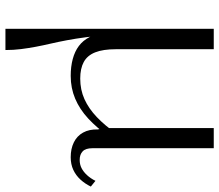

<svg xmlns="http://www.w3.org/2000/svg" viewBox="-70 -486 806 706"><g transform="rotate(90 333.0 -133.0)"><path d="M558 10Q527 10 503.5 -1.5Q480 -13 467.5 -35.5Q455 -58 456 -90L451 -111V-516H525V-70Q525 -45 536.5 -34Q548 -23 568 -23Q585 -23 598.5 -30Q612 -37 624 -50Q636 -63 645 -81L666 -64Q656 -43 640.5 -26Q625 -9 604.5 0.5Q584 10 558 10ZM161 -516V-156Q161 -109 172.5 -80Q184 -51 208 -38Q232 -25 269 -25Q310 -25 344.5 -40.5Q379 -56 410.5 -86Q442 -116 471 -158L481 -130Q450 -86 416 -54.5Q382 -23 343 -6.5Q304 10 259 10Q225 10 197 2.5Q169 -5 149 -20Q129 -35 116.5 -59Q104 -83 100 -117L109 -128Q112 -83 117 -45.5Q122 -8 128 24Q134 56 140.5 84Q147 112 152 138.5Q157 165 160.5 192.5Q164 220 164 250H86V-516Z"/></g></svg>

Font: Roboto Serif 120pt Expanded Light
Style: Regular
Weight: 300
Width: 7
Designer: Greg Gazdowicz
Foundry: Commercial Type
Version: Version 1.008